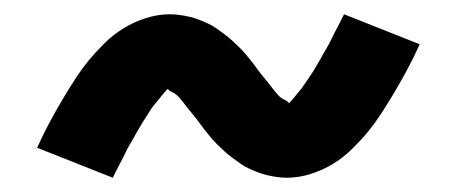

<svg xmlns="http://www.w3.org/2000/svg" viewBox="-20 -435 640 269"><path d="M138 -186 32 -228Q41 -248 50.5 -265.5Q60 -283 69 -298Q78 -313 86.5 -326Q95 -339 104 -350Q113 -361 125.5 -373.5Q138 -386 152.5 -395Q167 -404 184 -409.5Q201 -415 218 -415Q225 -415 232 -414Q239 -413 245.5 -411.5Q252 -410 258.5 -407.5Q265 -405 271.5 -402Q278 -399 283.5 -395Q289 -391 294.5 -387Q300 -383 305.5 -378Q311 -373 316 -368Q321 -363 325.5 -357.5Q330 -352 334 -347Q338 -342 341.5 -337Q345 -332 350.5 -325.5Q356 -319 360.5 -313Q365 -307 369.5 -302Q374 -297 380 -294.5Q386 -292 386 -285H379Q379 -286 383 -289Q387 -292 390.5 -296.5Q394 -301 397 -304.5Q400 -308 402 -310.5Q404 -313 406 -316Q408 -319 410 -322Q412 -325 414.5 -328.5Q417 -332 419 -335.5Q421 -339 423.5 -343Q426 -347 428.5 -351.5Q431 -356 433.5 -360.5Q436 -365 439 -370Q442 -375 444.5 -380.5Q447 -386 450 -391.5Q453 -397 456 -403Q459 -409 462 -415L568 -373Q559 -353 549.5 -335.5Q540 -318 531 -303Q522 -288 513.5 -275Q505 -262 496 -251Q487 -240 474.5 -227.5Q462 -215 447.5 -206Q433 -197 416 -191.5Q399 -186 382 -186Q375 -186 368 -187Q361 -188 354.5 -189.5Q348 -191 341.5 -193.5Q335 -196 328.5 -199Q322 -202 316.5 -206Q311 -210 305.5 -214Q300 -218 294.5 -223Q289 -228 284 -233Q279 -238 274.5 -243.5Q270 -249 266 -254Q262 -259 258.5 -264Q255 -269 249.5 -275.5Q244 -282 239.5 -288Q235 -294 230.5 -299Q226 -304 220 -306.5Q214 -309 214 -316Q214 -317 214.5 -317Q215 -317 216 -317H221V-316Q221 -315 217 -312Q213 -309 209.5 -304.5Q206 -300 203 -296.5Q200 -293 198 -290.5Q196 -288 194 -285.5Q192 -283 190 -279.5Q188 -276 185.5 -272.5Q183 -269 181 -265.5Q179 -262 176.5 -258Q174 -254 171.5 -249.5Q169 -245 166.5 -240.5Q164 -236 161 -231Q158 -226 155.5 -220.5Q153 -215 150 -209.5Q147 -204 144 -198Q141 -192 138 -186Z"/></svg>

Font: Iosevka HT Extrabold Extended
Style: Regular
Weight: 800
Width: 7
Monospace: yes
Designer: Belleve Invis
Foundry: Belleve Invis
Version: Version 32.3.0; ttfautohint (v1.8.4)